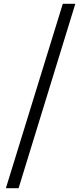

<svg xmlns="http://www.w3.org/2000/svg" viewBox="-20 -813 432 1012"><path d="M311 -793H377L78 179H11Z"/></svg>

Font: Noto Sans Tobesmart edit
Style: Regular
Weight: 400
Designer: Ryoko NISHIZUKA  (kana & ideographs); Paul D. Hunt (Latin, Greek & Cyrillic); Wenlong ZHANG  (bopomofo); Sandoll Communi
Foundry: Adobe Systems Incorporated
Version: Version 1.005 Oct 7, 2021